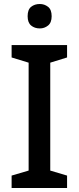

<svg xmlns="http://www.w3.org/2000/svg" viewBox="-20 -939 394 959"><path d="M315 0H38V-62L123 -87V-626L38 -652V-714H315V-652L231 -626V-87L315 -62ZM179 -919Q202 -919 220 -905Q238 -891 238 -858Q238 -826 220 -811.5Q202 -797 179 -797Q153 -797 135.5 -811.5Q118 -826 118 -858Q118 -891 135.5 -905Q153 -919 179 -919Z"/></svg>

Font: Noto Sans Armenian Medium
Style: Regular
Weight: 500
Designer: Monotype Design Team
Foundry: Monotype Imaging Inc.
Version: Version 2.007